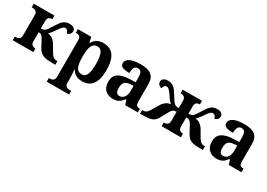

<svg xmlns="http://www.w3.org/2000/svg" viewBox="4 -1375 3400 2441"><g transform="rotate(30 1703.5 -154.5)"><path d="M17.1 -53.2H28.8Q40 -53.2 52.5 -55.4Q64.9 -57.6 75.4 -64.5Q85.9 -71.3 93 -84Q100.1 -96.7 100.1 -118.2V-418Q100.1 -439.5 93 -452.1Q85.9 -464.8 75.4 -471.7Q64.9 -478.5 52.5 -480.7Q40 -482.9 28.8 -482.9H17.1V-536.1H319.8V-482.9H317.9Q307.6 -482.9 296.1 -480.7Q284.7 -478.5 274.9 -471.7Q265.1 -464.8 258.5 -452.1Q252 -439.5 252 -418V-308.1Q276.4 -308.1 291.5 -313.5Q306.6 -318.8 317.9 -330.1Q330.1 -342.3 345.7 -366Q361.3 -389.6 386.2 -428.2Q402.8 -454.6 418 -475.6Q433.1 -496.6 450.4 -511.2Q467.8 -525.9 489.5 -533.9Q511.2 -542 541 -542Q565.9 -542 582.3 -536.9Q598.6 -531.7 608.6 -523.2Q618.7 -514.6 622.8 -503.7Q627 -492.7 627 -481Q627 -467.3 622.3 -456.1Q617.7 -444.8 609.6 -436.8Q601.6 -428.7 590.8 -423.8Q580.1 -418.9 567.9 -418Q564 -440.9 552 -455.1Q540 -469.2 518.1 -469.2Q509.3 -469.2 500.5 -464.8Q491.7 -460.4 482.2 -451.2Q472.7 -441.9 461.7 -427.5Q450.7 -413.1 437 -393.1Q424.3 -374 414.1 -359.6Q403.8 -345.2 395 -334.5Q386.2 -323.7 378.2 -315.7Q370.1 -307.6 361.8 -300.8Q377.9 -298.8 394.3 -293.5Q410.6 -288.1 426.5 -277.8Q442.4 -267.6 457 -252Q471.7 -236.3 484.9 -213.9L540 -120.1Q551.8 -99.6 562.5 -86.4Q573.2 -73.2 584.7 -65.9Q596.2 -58.6 609.4 -55.9Q622.6 -53.2 639.2 -53.2H642.1V0H600.1Q559.1 0 526.1 -3.2Q493.2 -6.3 466.8 -16.4Q440.4 -26.4 419.7 -45.2Q398.9 -64 381.8 -95.2L331.1 -189.9Q320.3 -210.4 311.5 -222.7Q302.7 -234.9 293.9 -241.7Q285.2 -248.5 275.4 -250.7Q265.6 -252.9 252 -252.9V-118.2Q252 -96.7 258.5 -84Q265.1 -71.3 274.9 -64.5Q284.7 -57.6 296.1 -55.4Q307.6 -53.2 317.9 -53.2H319.8V0H17.1Z M667 187Q678.2 187 690.7 184.8Q703.1 182.6 713.6 175.8Q724.1 168.9 731.2 156.2Q738.3 143.6 738.3 122.1V-413.1Q738.3 -436 733.2 -449.7Q728 -463.4 719 -470.7Q710 -478 697.5 -480.5Q685.1 -482.9 670.9 -482.9H664.1V-536.1H859.9L877.9 -458H882.3Q893.1 -477.5 907.5 -493.7Q921.9 -509.8 940.7 -521.5Q959.5 -533.2 982.9 -539.6Q1006.3 -545.9 1035.2 -545.9Q1085 -545.9 1123.3 -529.5Q1161.6 -513.2 1187.5 -478.8Q1213.4 -444.3 1226.8 -391.6Q1240.2 -338.9 1240.2 -266.1Q1240.2 -193.8 1227.1 -141.4Q1213.9 -88.9 1188.2 -54.7Q1162.6 -20.5 1125.2 -4.2Q1087.9 12.2 1039.1 12.2Q981.9 12.2 946.3 -9.5Q910.6 -31.2 889.2 -67.9H882.3Q884.3 -44.9 886.2 -22.9Q887.7 -4.4 888.9 16.6Q890.1 37.6 890.1 53.2V122.1Q890.1 143.6 897.2 156.2Q904.3 168.9 914.8 175.8Q925.3 182.6 937.7 184.8Q950.2 187 960.9 187H982.9V240.2H655.3V187ZM992.2 -62Q1042.5 -62 1064.2 -112.5Q1085.9 -163.1 1085.9 -265.1Q1085.9 -364.7 1064.2 -418Q1042.5 -471.2 993.2 -471.2Q963.4 -471.2 943.4 -457.8Q923.3 -444.3 911.6 -418.2Q899.9 -392.1 895 -353.8Q890.1 -315.4 890.1 -266.1Q890.1 -214.4 895 -176Q899.9 -137.7 911.6 -112.3Q923.3 -86.9 942.9 -74.5Q962.4 -62 992.2 -62Z M1487.3 -148.9Q1487.3 -106 1501 -84.5Q1514.6 -63 1543.9 -63Q1565.4 -63 1582.8 -72Q1600.1 -81.1 1612.5 -97.7Q1625 -114.3 1631.6 -137.9Q1638.2 -161.6 1638.2 -190.9V-266.1L1593.3 -263.2Q1563.5 -261.7 1543 -253.7Q1522.5 -245.6 1510.3 -231.4Q1498 -217.3 1492.7 -196.8Q1487.3 -176.3 1487.3 -148.9ZM1576.2 -487.8Q1557.1 -487.8 1544.2 -479.7Q1531.2 -471.7 1523.4 -457.3Q1515.6 -442.9 1512.5 -423.1Q1509.3 -403.3 1509.3 -379.9Q1441.9 -379.9 1408 -395Q1374 -410.2 1374 -446.8Q1374 -474.1 1390.4 -493.7Q1406.7 -513.2 1434.8 -525.4Q1462.9 -537.6 1500.2 -543.2Q1537.6 -548.8 1580.1 -548.8Q1632.8 -548.8 1672.1 -539.8Q1711.4 -530.8 1737.5 -510.7Q1763.7 -490.7 1776.9 -458.3Q1790 -425.8 1790 -378.9V-124Q1790 -103.5 1793.2 -89.8Q1796.4 -76.2 1803.2 -68.1Q1810.1 -60.1 1821.8 -56.6Q1833.5 -53.2 1850.1 -53.2H1854V0H1668L1647 -68.8H1638.2Q1621.6 -48.8 1606.9 -33.9Q1592.3 -19 1575.7 -9.3Q1559.1 0.5 1538.3 5.1Q1517.6 9.8 1489.3 9.8Q1456.1 9.8 1427.5 0Q1398.9 -9.8 1377.7 -30Q1356.4 -50.3 1344.2 -80.8Q1332 -111.3 1332 -152.8Q1332 -234.4 1387.9 -273.4Q1443.8 -312.5 1556.2 -315.9L1638.2 -318.8V-374Q1638.2 -398.9 1636.2 -419.9Q1634.3 -440.9 1627.9 -456.1Q1621.6 -471.2 1609.1 -479.5Q1596.7 -487.8 1576.2 -487.8Z M2203.1 -53.2H2205.1Q2216.3 -53.2 2228.8 -55.4Q2241.2 -57.6 2251.7 -64.5Q2262.2 -71.3 2269.3 -84Q2276.4 -96.7 2276.4 -118.2V-252.9Q2260.7 -252.9 2248.8 -250.7Q2236.8 -248.5 2226.8 -241.7Q2216.8 -234.9 2207.5 -222.7Q2198.2 -210.4 2187 -189.9L2136.2 -95.2Q2119.6 -64 2100.3 -45.2Q2081.1 -26.4 2056.6 -16.4Q2032.2 -6.3 2000.7 -3.2Q1969.2 0 1928.2 0H1886.2V-53.2H1889.2Q1906.2 -53.2 1919.2 -55.9Q1932.1 -58.6 1943.6 -65.9Q1955.1 -73.2 1965.6 -86.4Q1976.1 -99.6 1988.3 -120.1L2043.5 -213.9Q2056.6 -236.3 2071.3 -252Q2085.9 -267.6 2101.6 -277.8Q2117.2 -288.1 2133.5 -293.5Q2149.9 -298.8 2166 -300.8Q2157.7 -307.6 2149.9 -315.7Q2142.1 -323.7 2133.3 -334.5Q2124.5 -345.2 2114.3 -359.6Q2104 -374 2091.3 -393.1Q2077.6 -413.1 2066.7 -427.5Q2055.7 -441.9 2046.1 -451.2Q2036.6 -460.4 2027.8 -464.8Q2019 -469.2 2010.3 -469.2Q1988.3 -469.2 1976.3 -455.1Q1964.4 -440.9 1960.4 -418Q1948.2 -418.9 1937.5 -423.8Q1926.8 -428.7 1918.7 -436.8Q1910.6 -444.8 1906 -456.1Q1901.4 -467.3 1901.4 -481Q1901.4 -492.7 1905.5 -503.7Q1909.7 -514.6 1919.7 -523.2Q1929.7 -531.7 1946 -536.9Q1962.4 -542 1987.3 -542Q2017.1 -542 2038.3 -533.9Q2059.6 -525.9 2076.4 -511.2Q2093.3 -496.6 2107.9 -475.6Q2122.6 -454.6 2139.2 -428.2Q2164.1 -389.6 2179.7 -366Q2195.3 -342.3 2207 -330.1Q2218.3 -318.8 2233.4 -313.5Q2248.5 -308.1 2276.4 -308.1V-418Q2276.4 -439.5 2269.3 -452.1Q2262.2 -464.8 2251.7 -471.7Q2241.2 -478.5 2228.8 -480.7Q2216.3 -482.9 2205.1 -482.9H2203.1V-536.1H2486.3V-482.9H2484.4Q2474.1 -482.9 2462.6 -480.7Q2451.2 -478.5 2441.2 -471.7Q2431.2 -464.8 2424.8 -452.1Q2418.5 -439.5 2418.5 -418V-308.1Q2445.8 -308.1 2460.9 -313.5Q2476.1 -318.8 2487.3 -330.1Q2499.5 -342.3 2514.9 -366Q2530.3 -389.6 2555.2 -428.2Q2571.8 -454.6 2586.4 -475.6Q2601.1 -496.6 2618.2 -511.2Q2635.3 -525.9 2656.5 -533.9Q2677.7 -542 2707 -542Q2731.9 -542 2748.5 -536.9Q2765.1 -531.7 2775.1 -523.2Q2785.2 -514.6 2789.3 -503.7Q2793.5 -492.7 2793.5 -481Q2793.5 -467.3 2788.6 -456.1Q2783.7 -444.8 2775.6 -436.8Q2767.6 -428.7 2756.8 -423.8Q2746.1 -418.9 2734.4 -418Q2730.5 -440.9 2718.3 -455.1Q2706.1 -469.2 2684.1 -469.2Q2675.3 -469.2 2666.5 -464.8Q2657.7 -460.4 2648.2 -451.2Q2638.7 -441.9 2627.7 -427.5Q2616.7 -413.1 2603 -393.1Q2590.3 -374 2580.3 -359.6Q2570.3 -345.2 2561.5 -334.5Q2552.7 -323.7 2544.7 -315.7Q2536.6 -307.6 2528.3 -300.8Q2544.4 -298.8 2560.8 -293.5Q2577.1 -288.1 2592.8 -277.8Q2608.4 -267.6 2623.3 -252Q2638.2 -236.3 2651.4 -213.9L2706.1 -120.1Q2718.3 -99.6 2729 -86.4Q2739.7 -73.2 2751 -65.9Q2762.2 -58.6 2775.4 -55.9Q2788.6 -53.2 2805.2 -53.2H2808.1V0H2766.1Q2725.1 0 2693.6 -3.2Q2662.1 -6.3 2637.7 -16.4Q2613.3 -26.4 2594.2 -45.2Q2575.2 -64 2558.1 -95.2L2507.3 -189.9Q2496.6 -210.4 2487.1 -222.7Q2477.5 -234.9 2467.5 -241.7Q2457.5 -248.5 2445.8 -250.7Q2434.1 -252.9 2418.5 -252.9V-118.2Q2418.5 -96.7 2424.8 -84Q2431.2 -71.3 2441.2 -64.5Q2451.2 -57.6 2462.6 -55.4Q2474.1 -53.2 2484.4 -53.2H2486.3V0H2203.1Z M3008.3 -148.9Q3008.3 -106 3022 -84.5Q3035.6 -63 3064.9 -63Q3086.4 -63 3103.8 -72Q3121.1 -81.1 3133.5 -97.7Q3146 -114.3 3152.6 -137.9Q3159.2 -161.6 3159.2 -190.9V-266.1L3114.3 -263.2Q3084.5 -261.7 3064 -253.7Q3043.5 -245.6 3031.2 -231.4Q3019 -217.3 3013.7 -196.8Q3008.3 -176.3 3008.3 -148.9ZM3097.2 -487.8Q3078.1 -487.8 3065.2 -479.7Q3052.2 -471.7 3044.4 -457.3Q3036.6 -442.9 3033.4 -423.1Q3030.3 -403.3 3030.3 -379.9Q2962.9 -379.9 2929 -395Q2895 -410.2 2895 -446.8Q2895 -474.1 2911.4 -493.7Q2927.7 -513.2 2955.8 -525.4Q2983.9 -537.6 3021.2 -543.2Q3058.6 -548.8 3101.1 -548.8Q3153.8 -548.8 3193.1 -539.8Q3232.4 -530.8 3258.5 -510.7Q3284.7 -490.7 3297.9 -458.3Q3311 -425.8 3311 -378.9V-124Q3311 -103.5 3314.2 -89.8Q3317.4 -76.2 3324.2 -68.1Q3331.1 -60.1 3342.8 -56.6Q3354.5 -53.2 3371.1 -53.2H3375V0H3189L3168 -68.8H3159.2Q3142.6 -48.8 3127.9 -33.9Q3113.3 -19 3096.7 -9.3Q3080.1 0.5 3059.3 5.1Q3038.6 9.8 3010.3 9.8Q2977.1 9.8 2948.5 0Q2919.9 -9.8 2898.7 -30Q2877.4 -50.3 2865.2 -80.8Q2853 -111.3 2853 -152.8Q2853 -234.4 2908.9 -273.4Q2964.8 -312.5 3077.1 -315.9L3159.2 -318.8V-374Q3159.2 -398.9 3157.2 -419.9Q3155.3 -440.9 3148.9 -456.1Q3142.6 -471.2 3130.1 -479.5Q3117.7 -487.8 3097.2 -487.8Z"/></g></svg>

Font: Droid Serif
Style: Bold
Weight: 700
Designer: Monotype Design team
Foundry: Monotype Imaging Inc.
Version: Version 1.03